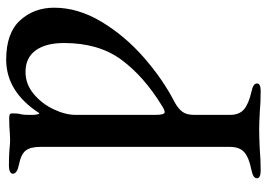

<svg xmlns="http://www.w3.org/2000/svg" viewBox="-144 -560 883 636"><g transform="rotate(-90 298.0 -241.5)"><path d="M26 168Q26 161 33 156.5Q40 152 55 149Q95 141 112.5 125.5Q130 110 130 77V-550Q130 -582 118 -598Q106 -614 70 -621Q41 -627 41 -641Q41 -647 48.5 -650.5Q56 -654 67 -654Q99 -654 123 -652Q141 -650 152 -650L177 -651Q195 -653 224 -653Q236 -653 238.5 -650.5Q241 -648 241 -641Q241 -623 238 -614Q236 -604 236 -591V-574Q236 -566 238 -558.5Q240 -551 242 -554Q313 -663 419 -663Q507 -663 549 -617Q591 -571 591 -504Q591 -425 544.5 -347.5Q498 -270 426 -207Q354 -144 278 -105Q256 -93 246 -79Q236 -65 236 -41V79Q236 109 254 124.5Q272 140 311 149Q326 152 333 156.5Q340 161 340 168Q340 180 315 180Q277 180 245 177Q207 175 187 175Q164 175 122 177Q89 180 51 180Q40 180 33 177Q26 174 26 168ZM474 -471Q474 -532 449.5 -565.5Q425 -599 378 -599Q338 -599 305.5 -572Q273 -545 254.5 -506Q236 -467 236 -433V-168Q236 -138 245 -138Q252 -138 266 -147Q364 -207 419 -282Q474 -357 474 -471Z"/></g></svg>

Font: EB Garamond Medium
Style: Regular
Weight: 500
Designer: Georg Duffner and Octavio Pardo
Foundry: Georg Duffner
Version: Version 1.000